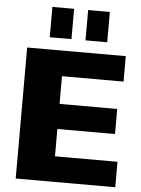

<svg xmlns="http://www.w3.org/2000/svg" viewBox="-61 -974 750 1022"><g transform="rotate(5 314.0 -463.5)"><path d="M260 -136H594V0H62V-700H589V-564H260V-416H568V-282H260ZM293 -927V-765H177V-927ZM484 -927V-765H368V-927Z"/></g></svg>

Font: Pathway Extreme 8pt Thin 12pt ExtraBold
Style: Regular
Weight: 800
Version: Version 1.001;gftools[0.9.26]